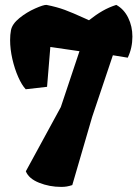

<svg xmlns="http://www.w3.org/2000/svg" viewBox="-20 -607 553 769"><path d="M349.1 -138.7 269.5 134.3Q257.3 138.2 247.6 139.9Q237.8 141.6 225.1 141.6Q178.2 141.6 136.7 125Q95.2 108.4 83.5 79.1L223.6 -178.2L298.3 -401.9L181.6 -418.9L168.5 -259.3L83 -249.5Q67.4 -266.1 53 -298.6Q38.6 -331.1 29.5 -370.6Q20.5 -410.2 20.5 -446.3Q20.5 -468.3 23.9 -485.8Q28.8 -511.2 57.9 -534.7Q86.9 -558.1 120.6 -573Q154.3 -587.9 166 -587.4Q208 -579.1 239.5 -567.4Q271 -555.7 316.9 -534.7L336.4 -525.9Q364.7 -548.3 390.6 -563.2Q416.5 -578.1 445.8 -587.4Q476.6 -570.3 493.4 -535.9Q510.3 -501.5 510.3 -460.4Q510.3 -415 491.7 -376L432.1 -385.7Z"/></svg>

Font: Fruktur
Style: Regular
Weight: 400
Designer: Viktoriya Grabowska
Foundry: Viktoriya Grabowska
Version: Version 1.004; ttfautohint (v1.4.1)